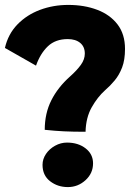

<svg xmlns="http://www.w3.org/2000/svg" viewBox="-22 -756 560 781"><path d="M326 -220Q274.5 -220 238.2 -221.8Q202 -223.5 160 -228Q160 -295 186.8 -348Q213.5 -401 263 -445Q290.5 -469.5 306.8 -492Q323 -514.5 323 -538Q323 -566 304.2 -581.5Q285.5 -597 253.5 -597Q203.5 -597 172.8 -567.8Q142 -538.5 124.5 -489L-2 -561Q11 -617.5 48.8 -656.5Q86.5 -695.5 140.5 -715.8Q194.5 -736 255.5 -736Q321 -736 373.2 -716.2Q425.5 -696.5 456 -656.8Q486.5 -617 486.5 -557Q486.5 -512.5 474.8 -481.8Q463 -451 444.5 -428.8Q426 -406.5 404.5 -388Q375 -361.5 351.2 -319.8Q327.5 -278 326 -220ZM254 5Q212.5 5 181.8 -18.8Q151 -42.5 151 -85.5Q151 -109 165 -129.8Q179 -150.5 202 -163.2Q225 -176 250.5 -176Q296 -176 326.2 -152.5Q356.5 -129 356.5 -91.5Q356.5 -51 325.8 -23Q295 5 254 5Z"/></svg>

Font: Grandstander
Style: Bold
Weight: 700
Designer: Tyler Finck
Foundry: Etcetera Type Co
Version: Version 1.200; ttfautohint (v1.8.3)